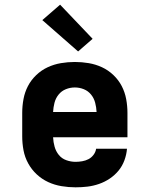

<svg xmlns="http://www.w3.org/2000/svg" viewBox="-20 -793 640 821"><path d="M303 8Q273 8 243 3Q213 -2 186 -14.5Q159 -27 137 -47.5Q115 -68 100.5 -94.5Q86 -121 80.5 -150.5Q75 -180 75 -210V-310Q75 -340 80.5 -369.5Q86 -399 99.5 -425Q113 -451 135 -472Q157 -493 184 -505.5Q211 -518 240.5 -523Q270 -528 300 -528Q330 -528 359.5 -523Q389 -518 416 -505.5Q443 -493 465 -472Q487 -451 500.5 -425Q514 -399 519.5 -369.5Q525 -340 525 -310V-206H207Q208 -185 213.5 -165.5Q219 -146 231.5 -130.5Q244 -115 263.5 -108Q283 -101 303 -101Q317 -101 331.5 -103.5Q346 -106 358.5 -112.5Q371 -119 380 -131Q389 -143 391 -157H523Q521 -132 512 -107.5Q503 -83 487 -63.5Q471 -44 449.5 -29.5Q428 -15 403.5 -6.5Q379 2 354 5Q329 8 303 8ZM207 -314H393Q392 -334 387 -353.5Q382 -373 369.5 -388.5Q357 -404 338.5 -411.5Q320 -419 300 -419Q280 -419 261.5 -411.5Q243 -404 230.5 -388.5Q218 -373 213 -353.5Q208 -334 207 -314ZM314 -573 161 -707 237 -773 376 -627Z"/></svg>

Font: Iosevka Etoile Heavy
Style: Regular
Weight: 900
Designer: Belleve Invis
Foundry: Belleve Invis
Version: Version 22.1.2; ttfautohint (v1.8.4)